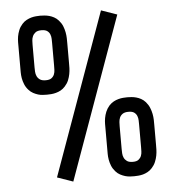

<svg xmlns="http://www.w3.org/2000/svg" viewBox="-48 -671 660 726"><g transform="rotate(-5 281.5 -308.0)"><path d="M361.8 -626 421.9 -605 201.2 9.8 141.1 -11.2ZM224.1 -438Q224.1 -429.7 223.9 -418.9Q223.6 -408.2 221.4 -396.5Q219.2 -384.8 214.4 -373Q209.5 -361.3 200.2 -351.1Q192.4 -342.3 183.3 -337.4Q174.3 -332.5 165 -330.1Q155.8 -327.6 147 -326.9Q138.2 -326.2 130.9 -326.2Q124 -326.2 115.2 -326.7Q106.4 -327.1 97.4 -329.8Q88.4 -332.5 79.1 -337.4Q69.8 -342.3 62 -351.1Q52.7 -361.3 47.9 -373.3Q43 -385.3 41 -397Q39.1 -408.7 39.1 -419.4Q39.1 -430.2 39.1 -438V-514.2Q39.1 -522 39.1 -532.7Q39.1 -543.5 41 -555.2Q43 -566.9 47.9 -578.9Q52.7 -590.8 62 -601.1Q69.8 -609.9 79.1 -614.7Q88.4 -619.6 97.4 -622.1Q106.4 -624.5 115.2 -625.2Q124 -626 130.9 -626Q138.2 -626 147 -625.2Q155.8 -624.5 165 -622.1Q174.3 -619.6 183.3 -614.7Q192.4 -609.9 200.2 -601.1Q209.5 -590.8 214.4 -578.9Q219.2 -566.9 221.4 -555.2Q223.6 -543.5 223.9 -532.7Q224.1 -522 224.1 -514.2ZM92.8 -433.1Q92.8 -425.8 93.3 -416.7Q93.8 -407.7 97.4 -399.7Q101.1 -391.6 108.9 -386.2Q116.7 -380.9 130.9 -380.9Q145.5 -380.9 152.8 -386.5Q160.2 -392.1 163.3 -400.1Q166.5 -408.2 166.7 -417.2Q167 -426.3 167 -433.1V-519Q167 -525.9 166.7 -534.9Q166.5 -543.9 163.3 -552Q160.2 -560.1 152.8 -565.4Q145.5 -570.8 130.9 -570.8Q116.2 -570.8 108.6 -565.2Q101.1 -559.6 97.4 -551.5Q93.8 -543.5 93.3 -534.7Q92.8 -525.9 92.8 -519ZM524.9 -102.1Q524.9 -93.8 524.7 -83Q524.4 -72.3 522.2 -60.5Q520 -48.8 515.1 -37.1Q510.3 -25.4 501 -15.1Q493.2 -6.3 484.1 -1.5Q475.1 3.4 466.1 5.9Q457 8.3 448.2 9Q439.5 9.8 432.1 9.8Q425.3 9.8 416.5 9.3Q407.7 8.8 398.4 6.1Q389.2 3.4 379.9 -1.5Q370.6 -6.3 362.8 -15.1Q353.5 -25.4 348.6 -37.4Q343.8 -49.3 341.8 -61Q339.8 -72.8 339.8 -83.5Q339.8 -94.2 339.8 -102.1V-178.2Q339.8 -186 339.8 -196.5Q339.8 -207 341.8 -218.8Q343.8 -230.5 348.6 -242.4Q353.5 -254.4 362.8 -265.1Q371.1 -273.9 380.1 -278.8Q389.2 -283.7 398.4 -286.1Q407.7 -288.6 416.3 -289.3Q424.8 -290 432.1 -290Q439.5 -290 448.2 -289.3Q457 -288.6 466.1 -286.1Q475.1 -283.7 484.1 -278.8Q493.2 -273.9 501 -265.1Q510.3 -254.4 515.1 -242.4Q520 -230.5 522.2 -218.8Q524.4 -207 524.7 -196.5Q524.9 -186 524.9 -178.2ZM394 -97.2Q394 -89.8 394.5 -80.6Q395 -71.3 398.7 -63.5Q402.3 -55.7 409.9 -50.3Q417.5 -44.9 432.1 -44.9Q446.3 -44.9 453.6 -50.5Q460.9 -56.2 464.1 -64.2Q467.3 -72.3 467.5 -81.3Q467.8 -90.3 467.8 -97.2V-183.1Q467.8 -189.9 467.5 -199Q467.3 -208 464.1 -216.1Q460.9 -224.1 453.6 -229.5Q446.3 -234.9 432.1 -234.9Q417.5 -234.9 409.7 -229.5Q401.9 -224.1 398.4 -216.1Q395 -208 394.5 -199Q394 -189.9 394 -183.1Z"/></g></svg>

Font: Aubrey
Style: Regular
Weight: 400
Designer: Gayaneh Bagdasaryan | Cyreal.org
Foundry: Gayaneh Bagdasaryan | Cyreal.org
Version: Version 1.000